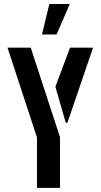

<svg xmlns="http://www.w3.org/2000/svg" viewBox="-20 -916 490 936"><path d="M184.6 -748 220.7 -896.5H320.3L255.9 -748ZM16.6 -683.6H129.9L272.5 -247.1V0H160.2V-246.1ZM250 -493.2 321.3 -683.6H433.6L308.6 -317.4H300.8Z"/></svg>

Font: Post No Bills Jaffna
Style: Bold
Weight: 700
Designer: Kosala Senevirathne, Siva Puranthara, Lasantha Premarathna, Tharique Azeez
Foundry: Mooniak
Version: Version 1.220 ; ttfautohint (v1.6)